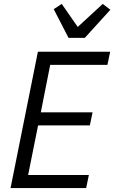

<svg xmlns="http://www.w3.org/2000/svg" viewBox="-20 -963 585 983"><path d="M34 0 174 -698H544L530 -631H237L189 -388H454L440 -321H175L124 -67H435L421 0ZM331 -769 255 -916 296 -943 378 -825 506 -943 545 -913 414 -769Z"/></svg>

Font: IBM Plex Sans Cond
Style: Italic
Weight: 400
Width: 3
Italic angle: -11°
Designer: Mike Abbink, Paul van der Laan, Pieter van Rosmalen
Foundry: Bold Monday
Version: Version 1.3